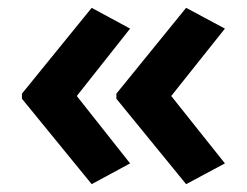

<svg xmlns="http://www.w3.org/2000/svg" viewBox="-20 -521 630 490"><path d="M36 -282V-269L214 -51L312 -104L176 -276L312 -448L214 -501ZM277 -282V-269L455 -51L554 -104L417 -276L554 -448L455 -501Z"/></svg>

Font: Noto Sans Thai Looped UI Narrow
Style: Bold
Weight: 700
Width: 4
Designer: Cadson Demak Team
Foundry: Cadson Demak Co., Ltd.
Version: Version 1.000